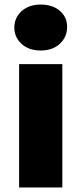

<svg xmlns="http://www.w3.org/2000/svg" viewBox="-20 -824 358 844"><path d="M64 -542H254V0H64ZM43 -703Q43 -746 75 -775Q107 -804 159 -804Q211 -804 243 -776.5Q275 -749 275 -706Q275 -661 243 -631.5Q211 -602 159 -602Q107 -602 75 -631Q43 -660 43 -703Z"/></svg>

Font: Montserrat Alternates ExtraBold
Style: Regular
Weight: 800
Designer: Julieta Ulanovsky
Foundry: Julieta Ulanovsky
Version: Version 7.200